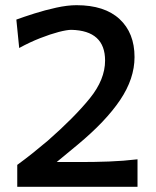

<svg xmlns="http://www.w3.org/2000/svg" viewBox="-20 -720 600 740"><path d="M46.5 0V-84.5Q76 -106 105.5 -129.5Q135 -153 164.5 -178Q267 -268 326 -340.8Q385 -413.5 385 -486.5Q385 -602 255 -605Q238 -605 206.2 -596.8Q174.5 -588.5 134.8 -573Q95 -557.5 54 -535L43 -644.5Q71.5 -655 112.5 -668Q153.5 -681 196.8 -690.5Q240 -700 275 -700Q383 -700 440.8 -646.5Q498.5 -593 498.5 -500Q498.5 -417 443.2 -334.8Q388 -252.5 279 -162L198.5 -95.5H291Q345.5 -95.5 400.2 -97.5Q455 -99.5 510 -106V0Z"/></svg>

Font: Commissioner Flair Medium
Style: Regular
Weight: 500
Designer: Kostas Bartsokas
Foundry: Kostas Bartsokas
Version: Version 1.000; ttfautohint (v1.8.3)